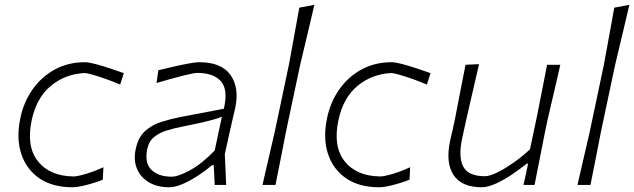

<svg xmlns="http://www.w3.org/2000/svg" viewBox="-20 -761 2610 790"><path d="M278 9.5Q196 9.5 142.2 -27.2Q88.5 -64 67.5 -128Q46.5 -192 63.5 -274Q77.5 -342 114.8 -394.2Q152 -446.5 207 -475.8Q262 -505 328.5 -505Q345 -505 375 -497Q405 -489 436.8 -478.2Q468.5 -467.5 489.5 -460L474.5 -413Q443 -426.5 412.8 -437Q382.5 -447.5 359.5 -454Q336.5 -460.5 328 -460.5Q248.5 -456.5 189.5 -408Q130.5 -359.5 110.5 -267Q87.5 -159 135.8 -97.8Q184 -36.5 282 -35Q295 -35 317 -40.8Q339 -46.5 363 -55.2Q387 -64 405.5 -73L403 -21.5Q389.5 -16 366.8 -8.8Q344 -1.5 319.8 4Q295.5 9.5 278 9.5Z M676.5 9.5Q627 9.5 592.2 -11.2Q557.5 -32 543 -68.2Q528.5 -104.5 539 -150Q549 -196.5 577 -221.8Q605 -247 643.2 -259.2Q681.5 -271.5 722.5 -279.5L901 -313.5Q919.5 -392 889 -426.5Q858.5 -461 792.5 -461Q777 -461 729.5 -448.8Q682 -436.5 624 -419.5L631.5 -472Q654.5 -477.5 687.5 -485.2Q720.5 -493 751.8 -499Q783 -505 800 -505Q891 -505 928.2 -452.8Q965.5 -400.5 948 -317.5Q943.5 -296 937 -270Q930.5 -244 923.5 -211L905 -126.5Q906.5 -94.5 907.8 -65Q909 -35.5 910.5 0H863.5L859.5 -81.5H853Q825.5 -58.5 793.8 -37.8Q762 -17 731.2 -3.8Q700.5 9.5 676.5 9.5ZM686 -34Q713.5 -34 762.8 -61Q812 -88 863.5 -142L893 -281Q883 -276.5 866.8 -271.5Q850.5 -266.5 819.2 -259Q788 -251.5 732 -240.5Q696.5 -233.5 665.8 -224Q635 -214.5 613.8 -197Q592.5 -179.5 586 -148.5Q574 -90 603.2 -62Q632.5 -34 686 -34Z M1060 0Q1073 -56 1084.8 -107.5Q1096.5 -159 1111 -221L1168.5 -493.5Q1180 -557 1191 -616.2Q1202 -675.5 1211.5 -729.5L1273.5 -741Q1259 -680 1244.8 -619Q1230.5 -558 1215 -494L1157 -220.5Q1145 -159.5 1135 -108Q1125 -56.5 1113.5 0Z M1540 9.5Q1458 9.5 1404.2 -27.2Q1350.5 -64 1329.5 -128Q1308.5 -192 1325.5 -274Q1339.5 -342 1376.8 -394.2Q1414 -446.5 1469 -475.8Q1524 -505 1590.5 -505Q1607 -505 1637 -497Q1667 -489 1698.8 -478.2Q1730.5 -467.5 1751.5 -460L1736.5 -413Q1705 -426.5 1674.8 -437Q1644.5 -447.5 1621.5 -454Q1598.5 -460.5 1590 -460.5Q1510.5 -456.5 1451.5 -408Q1392.5 -359.5 1372.5 -267Q1349.5 -159 1397.8 -97.8Q1446 -36.5 1544 -35Q1557 -35 1579 -40.8Q1601 -46.5 1625 -55.2Q1649 -64 1667.5 -73L1665 -21.5Q1651.5 -16 1628.8 -8.8Q1606 -1.5 1581.8 4Q1557.5 9.5 1540 9.5Z M1962 9.5Q1879 9.5 1845.8 -41.5Q1812.5 -92.5 1832.5 -183.5Q1837 -203.5 1841.8 -224Q1846.5 -244.5 1852 -271Q1864 -333 1874.2 -386Q1884.5 -439 1895.5 -494.5L1951 -497Q1938 -441 1925.8 -387.5Q1913.5 -334 1899.5 -273.5L1881 -188.5Q1865.5 -114.5 1886.2 -75.2Q1907 -36 1975 -36Q1994 -36 2024.8 -50.8Q2055.5 -65.5 2091.2 -90.5Q2127 -115.5 2160.5 -146.5L2187.5 -273.5Q2199.5 -334 2209.8 -386Q2220 -438 2231 -494.5H2285.5Q2272.5 -439 2260.5 -386Q2248.5 -333 2233.5 -270.5L2223 -220.5Q2211 -160 2200.8 -108Q2190.5 -56 2179.5 0H2134L2153 -87.5H2147Q2123 -68 2089.8 -45.2Q2056.5 -22.5 2022.2 -6.5Q1988 9.5 1962 9.5Z M2356 0Q2369 -56 2380.8 -107.5Q2392.5 -159 2407 -221L2464.5 -493.5Q2476 -557 2487 -616.2Q2498 -675.5 2507.5 -729.5L2569.5 -741Q2555 -680 2540.8 -619Q2526.5 -558 2511 -494L2453 -220.5Q2441 -159.5 2431 -108Q2421 -56.5 2409.5 0Z"/></svg>

Font: Commissioner Loud ExtraLight
Style: Italic
Weight: 200
Italic angle: -12°
Designer: Kostas Bartsokas
Foundry: Kostas Bartsokas
Version: Version 1.000; ttfautohint (v1.8.3)